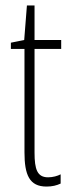

<svg xmlns="http://www.w3.org/2000/svg" viewBox="-20 -676 259 706"><path d="M157 -24C117 -24 107 -53 107 -115V-496H205V-529H107V-656H79L69 -529L20 -519V-496H70V-116C70 -33 88 10 151 10C172 10 188 6 203 -1V-35C192 -29 174 -24 157 -24Z"/></svg>

Font: Noto Sans Kannada ExtraCondensed ExtraLight
Style: Regular
Weight: 200
Width: 2
Designer: Jelle Bosma - Monotype Design Team
Foundry: Monotype Imaging Inc.
Version: Version 2.005